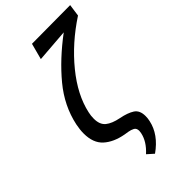

<svg xmlns="http://www.w3.org/2000/svg" viewBox="-275 -785 1056 1056"><g transform="rotate(-45 253.0 -257.0)"><path d="M161 -222Q156 -201 156 -177Q156 -131 182.5 -109.5Q209 -88 260 -78Q311 -68 339.5 -49.5Q368 -31 368 14Q368 32 364 49Q346 135 258 197L221 164Q273 117 284 63L286 47Q286 26 272 18.5Q258 11 240 8Q222 5 215 4Q143 -9 101 -47Q59 -85 59 -159Q59 -189 66 -223Q91 -342 173.5 -441.5Q256 -541 375 -630L182 -615L207 -709L506 -711L496 -640Q366 -555 275.5 -444Q185 -333 161 -222Z"/></g></svg>

Font: Ysabeau Infant Semibold
Style: Italic
Weight: 600
Italic angle: -12°
Designer: Christian Thalmann (Catharsis Fonts)
Version: Version 0.003